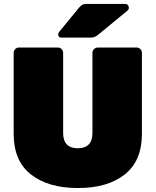

<svg xmlns="http://www.w3.org/2000/svg" viewBox="-20 -940 786 970"><path d="M697 -673V-264Q697 -127 610 -58.5Q523 10 374 10Q224 10 136.5 -58.5Q49 -127 49 -264V-673Q49 -684 57 -692Q65 -700 76 -700H272Q283 -700 291 -692Q299 -684 299 -673V-268Q299 -230 317.5 -210.5Q336 -191 373 -191Q410 -191 428.5 -210.5Q447 -230 447 -268V-673Q447 -684 455 -692Q463 -700 474 -700H670Q681 -700 689 -692Q697 -684 697 -673ZM416 -920H612Q621 -920 626 -914.5Q631 -909 631 -900Q631 -893 626 -888L479 -767Q468 -758 459.5 -754Q451 -750 437 -750H290Q274 -750 274 -766Q274 -774 279 -779L379 -901Q390 -913 397 -916.5Q404 -920 416 -920Z"/></svg>

Font: Rubik
Style: Regular
Weight: 900
Designer: Hubert & Fischer
Foundry: Hubert & Fischer
Version: Version 1.100